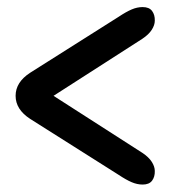

<svg xmlns="http://www.w3.org/2000/svg" viewBox="-20 -606 481 529"><path d="M406.5 -135Q407 -119 399 -108.2Q391 -97.5 373 -97.5Q358 -97.5 342.8 -104Q327.5 -110.5 306.5 -124.5L63 -278.5Q23 -304.5 23 -342Q23 -379.5 63 -405.5L306.5 -559.5Q327.5 -573.5 342.8 -580Q358 -586.5 373 -586.5Q391 -586.5 399 -575.8Q407 -565 406.5 -549Q406.5 -537 398.2 -524Q390 -511 372 -499L127.5 -342L372 -185Q390 -173 398.2 -160Q406.5 -147 406.5 -135Z"/></svg>

Font: Fraunces 144pt S100 SemiBold
Style: Regular
Weight: 600
Version: Version 1.000; ttfautohint (v1.8.3)